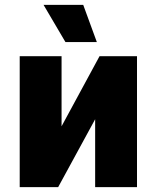

<svg xmlns="http://www.w3.org/2000/svg" viewBox="-20 -769 643 789"><path d="M61 0V-538H233V-250L389 -538H543V0H371V-279L219 0ZM249 -596 159 -749H322L378 -596Z"/></svg>

Font: Geist ExtBd
Style: Regular
Weight: 400
Designer: Basement.studio, Andrés Briganti, Mateo Zaragoza
Foundry: Basement.studio, Vercel, Andrés Briganti, Guido Ferreyra, Mateo Zaragoza
Version: Version 1.401